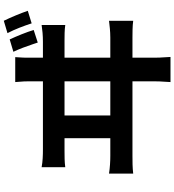

<svg xmlns="http://www.w3.org/2000/svg" viewBox="28 -916 943 1040"><g transform="rotate(-90 500.0 -395.5)"><path d="M962 -717C949 -755 927 -808 908 -847L841 -827C862 -787 880 -739 894 -696L962 -717ZM858 -685C847 -723 825 -776 807 -815L740 -795C756 -762 769 -725 781 -690L784 -681C786 -675 788 -669 790 -663L858 -685ZM708 -150H817C840 -150 880 -150 908 -146V-277C882 -274 852 -270 817 -270H708V-518H802C824 -518 859 -518 885 -514V-642C859 -638 829 -635 794 -635H708V-713C708 -727 708 -749 711 -785H576C580 -742 580 -724 580 -711V-635H212C181 -635 146 -636 115 -642V-514C144 -518 174 -518 203 -518H272V-270H177C146 -270 112 -272 80 -277V-146C114 -150 147 -150 177 -150H580V-34C580 -23 580 4 576 56H712C708 5 708 -24 708 -35V-150ZM395 -270V-518H580V-270H395Z"/></g></svg>

Font: Glow Sans SC Normal
Style: Bold
Weight: 700
Designer: Ryoko NISHIZUKA (kana, bopomofo & ideographs); Paul D. Hunt (Latin, Greek & Cyrillic); Sandoll Communications, Soo-young
Version: Version 0.93